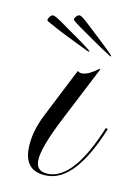

<svg xmlns="http://www.w3.org/2000/svg" viewBox="-64 -535 409 586"><g transform="rotate(10 140.0 -241.5)"><path d="M252 -385Q251 -382 242 -389Q220 -403 194 -421Q168 -439 147.5 -453.5Q127 -468 122 -473Q118 -477 124.5 -484.5Q131 -492 137 -491Q143 -490 163 -471.5Q183 -453 200 -437Q207 -430 219.5 -418.5Q232 -407 242 -397Q252 -387 252 -385ZM184 -388Q184 -385 174 -390Q150 -402 122 -415.5Q94 -429 72 -441Q50 -453 43 -457Q39 -460 44.5 -468.5Q50 -477 56 -477Q62 -477 84.5 -461.5Q107 -446 126 -432Q134 -427 147.5 -417Q161 -407 172.5 -398.5Q184 -390 184 -388ZM123 8Q53 8 53 -63Q53 -116 84 -175L159 -322H162Q165 -318 174 -318Q193 -318 224 -341L226 -339L141 -174Q88 -72 88 -32Q88 2 126 2Q205 2 274 -166H276L280 -164V-163Q210 8 123 8Z"/></g></svg>

Font: Imperial Script
Style: Regular
Weight: 400
Designer: Robert E. Leuschke
Foundry: Robert E. Leuschke
Version: Version 1.010; ttfautohint (v1.8.3)